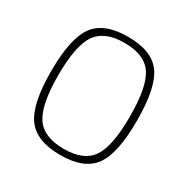

<svg xmlns="http://www.w3.org/2000/svg" viewBox="-161 -847 987 1005"><g transform="rotate(30 332.0 -345.0)"><path d="M130 -622.5Q188 -702 332 -702Q476 -702 533.5 -623Q591 -544 591 -345Q591 -146 533.5 -67Q476 12 332 12Q188 12 130 -67.5Q72 -147 72 -345Q72 -543 130 -622.5ZM500.5 -594.5Q453 -665 332 -665Q211 -665 163 -594Q115 -523 115 -345Q115 -167 163 -96Q211 -25 332 -25Q453 -25 500.5 -95.5Q548 -166 548 -345Q548 -524 500.5 -594.5Z"/></g></svg>

Font: Exo 2.0 Extra Light
Style: Regular
Weight: 250
Designer: Natanael Gama
Version: Version 1.001;PS 001.001;hotconv 1.0.70;makeotf.lib2.5.58329